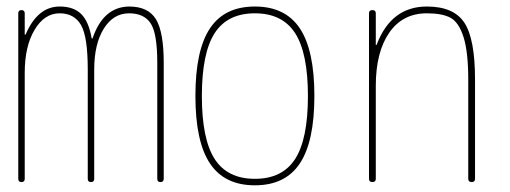

<svg xmlns="http://www.w3.org/2000/svg" viewBox="-20 -550 1540 580"><path d="M35.2 -9.8V-509.8Q35.2 -519.5 44.9 -519.5Q54.7 -519.5 54.7 -509.8V-446.3Q54.7 -445.3 55.7 -445.3Q57.6 -445.3 57.6 -446.3Q93.8 -530.3 160.2 -530.3Q202.1 -530.3 225.1 -507.8Q248 -485.4 256.8 -434.6Q256.8 -433.6 257.8 -433.6Q259.8 -433.6 259.8 -434.6Q292 -529.3 370.1 -530.3Q427.7 -530.3 451.2 -491.7Q474.6 -453.1 474.6 -360.4V-9.8Q474.6 0 464.8 0Q455.1 0 455.1 -9.8V-360.4Q455.1 -449.2 435.1 -479.5Q415 -509.8 370.1 -509.8Q322.3 -509.8 293.5 -463.4Q264.6 -417 264.6 -339.8V-9.8Q264.6 0 254.9 0Q245.1 0 245.1 -9.8V-339.8Q245.1 -439.5 224.6 -474.6Q204.1 -509.8 160.2 -509.8Q114.3 -509.8 84.5 -460Q54.7 -410.2 54.7 -330.1V-9.8Q54.7 0 44.9 0Q35.2 0 35.2 -9.8Z M871.6 -449.7Q833 -509.8 750 -509.8Q667 -509.8 628.4 -449.7Q589.8 -389.6 589.8 -259.8Q589.8 -129.9 628.4 -69.8Q667 -9.8 750 -9.8Q833 -9.8 871.6 -69.8Q910.2 -129.9 910.2 -259.8Q910.2 -389.6 871.6 -449.7ZM885.7 -56.2Q841.8 9.8 750 9.8Q658.2 9.8 614.3 -56.2Q570.3 -122.1 570.3 -260.3Q570.3 -398.4 614.3 -464.4Q658.2 -530.3 750 -530.3Q841.8 -530.3 885.7 -464.4Q929.7 -398.4 929.7 -260.3Q929.7 -122.1 885.7 -56.2Z M1094.7 -9.8V-509.8Q1094.7 -519.5 1105 -519.5Q1115.2 -519.5 1115.2 -509.8V-415Q1115.2 -414.1 1116.2 -414.1Q1118.2 -414.1 1118.2 -416Q1162.1 -530.3 1269.5 -530.3Q1350.6 -530.3 1382.8 -481.4Q1415 -432.6 1415 -309.6V-9.8Q1415 0 1404.8 0Q1394.5 0 1394.5 -9.8V-309.6Q1394.5 -392.6 1380.4 -437.5Q1366.2 -482.4 1341.3 -496.1Q1316.4 -509.8 1269.5 -509.8Q1196.3 -509.8 1155.8 -451.2Q1115.2 -392.6 1115.2 -290V-9.8Q1115.2 0 1105 0Q1094.7 0 1094.7 -9.8Z"/></svg>

Font: Rounded-X Mgen+ 2m thin
Style: Regular
Weight: 100
Designer: [Source Han Sans]
Ryoko NISHIZUKA  (kana & ideographs); Paul D. Hunt (Latin, Greek & Cyrillic); Wenlong ZHANG  (bopomofo
Version: Version 1.059.20150602